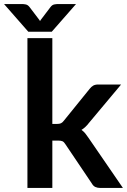

<svg xmlns="http://www.w3.org/2000/svg" viewBox="-75 -932 630 952"><path d="M184.5 -743V-317.5H207.5Q220 -317.5 227.2 -320.8Q234.5 -324 242 -334L369.5 -491.5Q377.5 -502 387.2 -507.5Q397 -513 412.5 -513H525.5L366 -322.5Q349 -300 329 -288Q339.5 -280.5 347.8 -270.5Q356 -260.5 363.5 -249L534.5 0H423Q408.5 0 398 -4.8Q387.5 -9.5 380.5 -22L249.5 -216.5Q242.5 -228 235 -231.5Q227.5 -235 212.5 -235H184.5V0H61V-743ZM302 -912 181.5 -774.5H65.5L-55 -912H34.5Q42 -912 52.5 -910Q63 -908 71.5 -897L116 -838.5Q118.5 -836 120.2 -833Q122 -830 123.5 -827.5Q125 -830 126.8 -833Q128.5 -836 131 -838.5L175 -896.5Q183.5 -908 194.2 -910Q205 -912 212.5 -912Z"/></svg>

Font: Lato 2
Style: Bold
Weight: 700
Designer: Lukasz Dziedzic with Adam Twardoch and Botio Nikoltchev
Foundry: tyPoland Lukasz Dziedzic
Version: Version 2.015; 2015-08-06; http://www.latofonts.com/